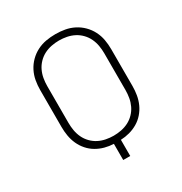

<svg xmlns="http://www.w3.org/2000/svg" viewBox="-173 -871 946 998"><g transform="rotate(-30 300.0 -371.5)"><path d="M279 0V-97Q252 -98 226 -105Q200 -112 177 -125.5Q154 -139 136 -159.5Q118 -180 107 -204.5Q96 -229 91.5 -255.5Q87 -282 87 -309V-530Q87 -559 92 -587Q97 -615 110 -640.5Q123 -666 143.5 -686.5Q164 -707 189.5 -720Q215 -733 243 -738Q271 -743 300 -743Q329 -743 357 -738Q385 -733 410.5 -720Q436 -707 456.5 -686.5Q477 -666 490 -640.5Q503 -615 508 -587Q513 -559 513 -530V-309Q513 -282 508.5 -255.5Q504 -229 493 -204.5Q482 -180 464 -159.5Q446 -139 423 -125.5Q400 -112 374 -105Q348 -98 321 -97V0ZM300 -134Q323 -134 346 -138.5Q369 -143 389.5 -153.5Q410 -164 426.5 -181Q443 -198 453 -219Q463 -240 467 -263Q471 -286 471 -309V-530Q471 -553 467 -576Q463 -599 453 -620Q443 -641 426.5 -658Q410 -675 389.5 -685.5Q369 -696 346 -700.5Q323 -705 300 -705Q277 -705 254 -700.5Q231 -696 210.5 -685.5Q190 -675 173.5 -658Q157 -641 147 -620Q137 -599 133 -576Q129 -553 129 -530V-309Q129 -286 133 -263Q137 -240 147 -219Q157 -198 173.5 -181Q190 -164 210.5 -153.5Q231 -143 254 -138.5Q277 -134 300 -134Z"/></g></svg>

Font: Iosevka Extralight Extended
Style: Regular
Weight: 200
Width: 7
Monospace: yes
Designer: Belleve Invis
Foundry: Belleve Invis
Version: Version 32.5.0; ttfautohint (v1.8.4)